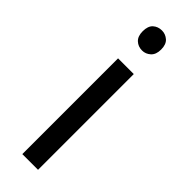

<svg xmlns="http://www.w3.org/2000/svg" viewBox="-251 -749 760 760"><g transform="rotate(45 129.0 -368.5)"><path d="M173 -536V0H85V-536ZM130 -737Q150 -737 165.5 -723.5Q181 -710 181 -681Q181 -653 165.5 -639Q150 -625 130 -625Q108 -625 93 -639Q78 -653 78 -681Q78 -710 93 -723.5Q108 -737 130 -737Z"/></g></svg>

Font: telugu25
Style: Book
Weight: 400
Designer: Jelle Bosma - Monotype Design Team
Foundry: Monotype Imaging Inc.
Version: Version 2.003